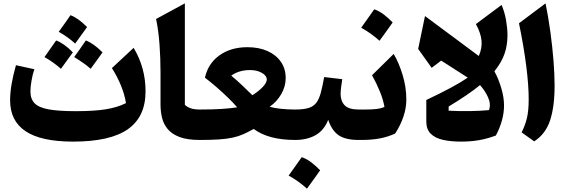

<svg xmlns="http://www.w3.org/2000/svg" viewBox="-20 -831 3379 1140"><path d="M728 -218.8Q711.9 -319.3 644.5 -426.8L773.4 -546.9Q844.2 -429.2 844.2 -288.6Q844.2 -137.7 739.5 -64Q634.8 9.8 414.1 9.8Q224.6 9.8 132.3 -51.5Q40 -112.8 40 -235.8Q40 -321.3 74.7 -443.8L184.1 -419.9Q173.8 -391.1 167.2 -352.5Q160.6 -314 160.6 -288.1Q160.6 -243.7 185.3 -218Q210 -192.4 269 -181.6Q328.1 -170.9 430.2 -170.9Q539.6 -170.9 608.6 -182.1Q677.7 -193.4 728 -218.8ZM518.1 -422.4Q487.3 -451.2 420.4 -492.2Q453.6 -537.6 489.7 -590.8Q534.7 -574.2 588.9 -520Q570.8 -495.1 553.5 -470.9Q536.1 -446.8 518.1 -422.4ZM244.1 -492.2Q302.7 -576.2 313.5 -590.8Q360.8 -573.2 412.6 -520Q394.5 -495.1 377 -470.9Q359.4 -446.8 341.8 -422.4Q298.8 -460.9 244.1 -492.2ZM328.6 -642.1Q368.2 -696.3 398.4 -740.7Q441.9 -725.6 497.1 -670.4Q479 -645.5 461.9 -621.6Q444.8 -597.7 426.3 -572.3Q381.8 -612.8 328.6 -642.1Z M1077.6 -811V-208.5Q1091.8 -195.3 1112.3 -188Q1132.8 -180.7 1166.5 -180.7H1167V0H1166.5Q1092.8 0 1046.6 -17.3Q1000.5 -34.7 975.8 -64.5Q951.2 -94.2 942.1 -131.8Q933.1 -169.4 933.1 -210V-397.9Q933.1 -486.3 927 -568.6Q920.9 -650.9 906.7 -718.3Z M1449.2 -550.8Q1517.6 -550.8 1568.6 -527.8Q1619.6 -504.9 1647.9 -463.9Q1676.3 -422.9 1676.3 -367.7Q1676.3 -317.4 1649.7 -271.7Q1623 -226.1 1581.1 -197.3Q1606 -189.5 1646.2 -185.1Q1686.5 -180.7 1732.4 -180.7H1732.9V0H1732.4Q1574.2 0 1486.3 -65.4Q1452.6 -46.4 1423.6 -33.7Q1394.5 -21 1360.8 -13.7Q1327.1 -6.3 1280.8 -3.2Q1234.4 0 1167 0Q1162.1 0 1154.3 -7.6Q1146.5 -15.1 1146.5 -37.6V-143.1Q1146.5 -165 1152.6 -172.9Q1158.7 -180.7 1167 -180.7Q1244.6 -180.7 1297.9 -184.3Q1351.1 -188 1388.2 -193.8Q1367.2 -218.8 1334.2 -250.7Q1301.3 -282.7 1264.6 -314.5Q1228 -346.2 1196.8 -369.6Q1215.3 -454.1 1283 -502.4Q1350.6 -550.8 1449.2 -550.8ZM1465.3 -415Q1398.4 -415 1353 -381.8Q1383.3 -356.9 1415.3 -326.7Q1447.3 -296.4 1478.5 -265.6Q1516.6 -289.6 1540.3 -314.9Q1564 -340.3 1564 -358.9Q1564 -381.8 1534.7 -398.4Q1505.4 -415 1465.3 -415Z M1771.5 102.1Q1801.8 112.8 1828.9 133.5Q1856 154.3 1880.9 180.2Q1861.8 207 1842.5 234.1Q1823.2 261.2 1802.7 289.1Q1778.8 267.6 1751.7 248Q1724.6 228.5 1693.8 211.4Q1713.9 183.6 1733.2 156.2Q1752.4 128.9 1771.5 102.1ZM1732.9 0Q1722.7 0 1717.5 -8.1Q1712.4 -16.1 1712.4 -37.6V-143.1Q1712.4 -164.6 1717.5 -172.6Q1722.7 -180.7 1732.9 -180.7Q1781.2 -180.7 1810.8 -189.5Q1840.3 -198.2 1857.2 -219.7Q1874 -241.2 1884.3 -278.6Q1894.5 -315.9 1904.8 -373.5L2012.2 -360.8Q2008.3 -336.4 2005.4 -313.7Q2002.4 -291 2002.4 -272.5Q2002.4 -231 2026.6 -205.8Q2050.8 -180.7 2109.9 -180.7H2110.4V0H2109.9Q2031.7 0 1991 -27.8Q1950.2 -55.7 1928.7 -119.6Q1903.3 -55.7 1852.5 -27.8Q1801.8 0 1732.9 0Z M2202.1 -775.9Q2232.4 -765.1 2259.5 -744.4Q2286.6 -723.6 2311.5 -697.8Q2292.5 -670.9 2273.2 -643.8Q2253.9 -616.7 2233.4 -588.9Q2209.5 -610.4 2182.4 -629.9Q2155.3 -649.4 2124.5 -666.5Q2144.5 -694.3 2163.8 -721.7Q2183.1 -749 2202.1 -775.9ZM2110.4 0Q2100.1 0 2095 -8.1Q2089.8 -16.1 2089.8 -37.6V-143.1Q2089.8 -164.6 2095 -172.6Q2100.1 -180.7 2110.4 -180.7H2152.8Q2186 -180.7 2214.4 -183.8Q2242.7 -187 2262.7 -196.3Q2255.4 -239.3 2235.4 -288.1Q2215.3 -336.9 2189 -384.3L2317.4 -510.7Q2347.7 -460.4 2370.1 -387.5Q2392.6 -314.5 2392.6 -240.2Q2392.6 -189 2375.2 -137.9Q2357.9 -86.9 2326.2 -38.1Q2283.2 -18.1 2234.6 -9Q2186 0 2126 0Z M2757.3 -370.1 2599.6 -471.2 2543 -428.2 2462.9 -540.5 2503.4 -735.8 2822.8 -498.5Q2843.3 -544.4 2839.1 -589.4Q2835 -634.3 2805.7 -688L2958 -801.8Q2976.6 -758.8 2984.9 -710Q2993.2 -661.1 2993.2 -621.6Q2993.2 -561.5 2975.3 -510.7Q2957.5 -460 2915.5 -407.7Q2939.9 -363.3 2956.3 -308.1Q2972.7 -252.9 2972.7 -204.6Q2972.7 -160.6 2960 -115Q2947.3 -69.3 2924.3 -26.4Q2870.1 -6.3 2821.5 1.7Q2772.9 9.8 2716.8 9.8Q2657.2 9.8 2610.6 -0.5Q2564 -10.7 2537.6 -36.9Q2511.2 -63 2511.2 -109.4V-237.3Q2596.7 -277.8 2657.2 -310.3Q2717.8 -342.8 2757.3 -370.1ZM2830.1 -325.7Q2793 -295.4 2746.1 -263.7Q2699.2 -231.9 2644 -198.7L2643.6 -173.8Q2704.1 -170.4 2769 -171.4Q2834 -172.4 2883.3 -177.2Q2896 -212.9 2877.9 -252.9Q2859.9 -293 2830.1 -325.7Z M3219.2 -811Q3235.8 -730 3247.8 -642.1Q3259.8 -554.2 3266.4 -471.2Q3272.9 -388.2 3272.9 -321.8Q3272.9 -197.3 3246.1 -116.2Q3219.2 -35.2 3151.9 8.3L3077.1 -44.9Q3098.1 -86.4 3108.6 -129.9Q3119.1 -173.3 3119.1 -241.7Q3119.1 -324.2 3104.7 -438.5Q3090.3 -552.7 3061.5 -692.9Z"/></svg>

Font: Pinar-DS1-FD Bold
Style: Regular
Weight: 700
Designer: Amin Abedi
Version: Version 2.000